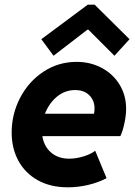

<svg xmlns="http://www.w3.org/2000/svg" viewBox="-20 -800 584 828"><path d="M30.3 -228.5Q30.3 -308.1 66.9 -378.4Q103.5 -448.7 167.7 -491Q231.9 -533.2 310.1 -533.2Q370.1 -533.2 418.9 -507.1Q467.8 -481 495.8 -434.8Q523.9 -388.7 523.9 -330.6Q523.9 -302.7 516.6 -268.6Q509.3 -234.4 499 -212.9H162.6Q169.9 -168 200.7 -141.8Q231.4 -115.7 278.3 -115.7Q308.6 -115.7 340.8 -125.7Q373 -135.7 390.6 -149.9L439.5 -31.7Q403.8 -12.7 359.9 -2.4Q315.9 7.8 272.9 7.8Q197.3 7.8 142.6 -22.9Q87.9 -53.7 59.1 -107.2Q30.3 -160.6 30.3 -228.5ZM385.3 -309.6Q387.7 -319.3 387.7 -332Q387.7 -366.7 365.2 -389.2Q342.8 -411.6 304.2 -411.6Q259.8 -411.6 225.6 -383.1Q191.4 -354.5 173.8 -309.6ZM158.2 -630.9 358.4 -779.8H388.2L538.6 -630.9L473.6 -559.6L361.3 -671.9H356.9L210.9 -559.6Z"/></svg>

Font: Reddit Sans Chocolate ExBold
Style: Italic
Weight: 800
Italic angle: -11.25°
Designer: Stephen Hutchings
Version: Version 1.013